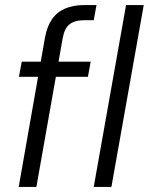

<svg xmlns="http://www.w3.org/2000/svg" viewBox="-20 -740 589 760"><path d="M54 0 158 -591Q166 -635 185.5 -663.5Q205 -692 237.5 -706Q270 -720 314 -720H362L351 -660H314Q276 -660 255.5 -644Q235 -628 228 -588L124 0ZM55 -436 66 -496H339L328 -436ZM351 0 479 -720H549L421 0Z"/></svg>

Font: DM Sans 24pt Light
Style: Italic
Weight: 300
Italic angle: -10°
Designer: Colophon Foundry, Jonny Pinhorn
Foundry: Colophon Foundry
Version: Version 4.004;gftools[0.9.30]